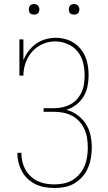

<svg xmlns="http://www.w3.org/2000/svg" viewBox="-20 -932 540 960"><path d="M253 8Q229 8 205 4Q181 0 159.5 -10Q138 -20 120 -36.5Q102 -53 90.5 -74Q79 -95 73 -118.5Q67 -142 67 -166V-168H87V-166Q87 -144 92 -123Q97 -102 107.5 -83.5Q118 -65 134 -50Q150 -35 169.5 -26Q189 -17 210 -13.5Q231 -10 253 -10Q276 -10 299.5 -15Q323 -20 343 -32Q363 -44 378.5 -62.5Q394 -81 403 -102.5Q412 -124 415.5 -147.5Q419 -171 419 -194Q419 -217 415.5 -240.5Q412 -264 402.5 -285.5Q393 -307 377 -324.5Q361 -342 340.5 -353Q320 -364 296.5 -368.5Q273 -373 250 -373H198V-391H250Q271 -391 292 -395.5Q313 -400 332 -410Q351 -420 365 -436Q379 -452 388 -471.5Q397 -491 400 -512.5Q403 -534 403 -555Q403 -587 395.5 -618.5Q388 -650 368 -674.5Q348 -699 317.5 -712Q287 -725 255 -725Q223 -725 192.5 -711.5Q162 -698 140.5 -673.5Q119 -649 108 -618Q97 -587 97 -554H77V-735H97V-631Q107 -656 123 -677Q139 -698 160 -713Q181 -728 206.5 -735.5Q232 -743 258 -743Q282 -743 305 -737Q328 -731 348 -718.5Q368 -706 383 -687.5Q398 -669 407 -647.5Q416 -626 419.5 -602.5Q423 -579 423 -555Q423 -528 417.5 -500.5Q412 -473 397.5 -449Q383 -425 360.5 -408Q338 -391 312 -383Q342 -375 367.5 -356.5Q393 -338 409.5 -312Q426 -286 432.5 -255.5Q439 -225 439 -194Q439 -168 434.5 -142Q430 -116 420 -92.5Q410 -69 392.5 -49Q375 -29 352.5 -15.5Q330 -2 304.5 3Q279 8 253 8ZM350 -859Q345 -859 339.5 -860.5Q334 -862 330.5 -865.5Q327 -869 325.5 -874.5Q324 -880 324 -885Q324 -890 325.5 -895.5Q327 -901 330.5 -904.5Q334 -908 339.5 -910Q345 -912 350 -912Q355 -912 360.5 -910Q366 -908 369.5 -904.5Q373 -901 375 -895.5Q377 -890 377 -885Q377 -880 375 -874.5Q373 -869 369.5 -865.5Q366 -862 360.5 -860.5Q355 -859 350 -859ZM150 -859Q145 -859 139.5 -860.5Q134 -862 130.5 -865.5Q127 -869 125.5 -874.5Q124 -880 124 -885Q124 -890 125.5 -895.5Q127 -901 130.5 -904.5Q134 -908 139.5 -910Q145 -912 150 -912Q155 -912 160.5 -910Q166 -908 169.5 -904.5Q173 -901 175 -895.5Q177 -890 177 -885Q177 -880 175 -874.5Q173 -869 169.5 -865.5Q166 -862 160.5 -860.5Q155 -859 150 -859Z"/></svg>

Font: Iosevka Curly Slab Thin
Style: Regular
Weight: 100
Monospace: yes
Designer: Belleve Invis
Foundry: Belleve Invis
Version: Version 22.1.2; ttfautohint (v1.8.4)